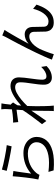

<svg xmlns="http://www.w3.org/2000/svg" viewBox="1063 -1897 874 3040"><g transform="rotate(-90 1500.0 -377.0)"><path d="M335 -784Q367 -774 418.5 -762Q470 -750 527.5 -738.5Q585 -727 637 -718.5Q689 -710 722 -707L703 -630Q667 -635 613.5 -644.5Q560 -654 502 -666Q444 -678 394 -689Q344 -700 315 -708ZM313 -602Q308 -577 302 -539Q296 -501 290.5 -460Q285 -419 280 -382Q275 -345 271 -321Q343 -384 425 -413.5Q507 -443 597 -443Q674 -443 731 -415Q788 -387 820 -340Q852 -293 852 -234Q852 -145 797 -78.5Q742 -12 625 19Q508 50 322 35L298 -47Q456 -28 560.5 -48Q665 -68 716.5 -118Q768 -168 768 -236Q768 -276 745 -307Q722 -338 682.5 -355.5Q643 -373 592 -373Q493 -373 414 -337.5Q335 -302 282 -239Q271 -226 264 -213.5Q257 -201 252 -189L178 -207Q186 -241 194 -293.5Q202 -346 209 -405Q216 -464 221.5 -519Q227 -574 229 -613Z M1293 -720Q1293 -737 1292.5 -756Q1292 -775 1289 -794L1383 -791Q1379 -772 1373.5 -732.5Q1368 -693 1363 -640Q1365 -641 1366.5 -641Q1368 -641 1369 -642L1398 -607Q1388 -594 1376 -575Q1364 -556 1353 -537Q1352 -523 1351 -508.5Q1350 -494 1348 -479Q1377 -506 1414.5 -535.5Q1452 -565 1493.5 -590.5Q1535 -616 1576.5 -632Q1618 -648 1656 -648Q1726 -648 1760.5 -611.5Q1795 -575 1795 -514Q1795 -477 1789.5 -428.5Q1784 -380 1776.5 -328Q1769 -276 1763.5 -227Q1758 -178 1758 -140Q1758 -115 1770.5 -97Q1783 -79 1810 -79Q1883 -79 1961 -162L1974 -76Q1934 -36 1887.5 -14.5Q1841 7 1790 7Q1741 7 1710 -25Q1679 -57 1679 -119Q1679 -161 1684.5 -210Q1690 -259 1698 -310Q1706 -361 1711.5 -408Q1717 -455 1717 -492Q1717 -536 1695.5 -555Q1674 -574 1636 -574Q1596 -574 1545 -546.5Q1494 -519 1441 -475Q1388 -431 1342 -382Q1339 -319 1339 -264Q1339 -219 1339 -181Q1339 -143 1340 -105.5Q1341 -68 1343 -23Q1344 -10 1345.5 7Q1347 24 1348 38H1261Q1263 24 1263.5 7.5Q1264 -9 1264 -21Q1265 -69 1265 -106.5Q1265 -144 1265.5 -183.5Q1266 -223 1267 -277Q1267 -285 1267.5 -295Q1268 -305 1268 -317Q1244 -280 1215 -238Q1186 -196 1157.5 -155Q1129 -114 1105 -80L1054 -149Q1075 -175 1105 -214.5Q1135 -254 1167.5 -298Q1200 -342 1228.5 -383Q1257 -424 1276 -453Q1278 -478 1280 -503Q1282 -528 1283 -552Q1261 -549 1227 -544.5Q1193 -540 1156 -535Q1119 -530 1087 -525L1079 -607Q1096 -606 1111 -606.5Q1126 -607 1144 -608Q1169 -610 1209 -614Q1249 -618 1288 -625Q1290 -660 1291.5 -686Q1293 -712 1293 -720Z M2547 -742Q2540 -733 2532 -720Q2524 -707 2515 -693Q2499 -667 2475 -626Q2451 -585 2424 -537.5Q2397 -490 2372 -443.5Q2347 -397 2327 -361Q2363 -394 2401.5 -408.5Q2440 -423 2476 -423Q2526 -423 2558.5 -392Q2591 -361 2593 -302Q2595 -258 2595 -206Q2595 -154 2597 -117Q2599 -80 2622 -63Q2645 -46 2678 -46Q2720 -46 2753 -69Q2786 -92 2811.5 -128.5Q2837 -165 2854 -207.5Q2871 -250 2881 -290L2947 -236Q2921 -156 2882.5 -94Q2844 -32 2791 2.5Q2738 37 2665 37Q2612 37 2581 17.5Q2550 -2 2536 -31Q2522 -60 2520 -90Q2518 -134 2518 -186.5Q2518 -239 2516 -280Q2514 -313 2495.5 -331.5Q2477 -350 2443 -350Q2403 -350 2365.5 -326.5Q2328 -303 2298 -266Q2268 -229 2248 -190Q2237 -168 2224 -136.5Q2211 -105 2198.5 -72Q2186 -39 2176.5 -10Q2167 19 2162 38L2076 8Q2094 -43 2123 -107.5Q2152 -172 2186 -243.5Q2220 -315 2256 -386Q2292 -457 2324.5 -519.5Q2357 -582 2383 -629.5Q2409 -677 2422 -701Q2431 -718 2440.5 -737Q2450 -756 2459 -778Z"/></g></svg>

Font: Chiron Sans HK TT
Style: Regular
Weight: 400
Designer: Ryoko NISHIZUKA 西塚涼子 (kana, bopomofo & ideographs); Paul D. Hunt (Latin, Greek & Cyrillic); Sandoll Communications 산돌커뮤니
Foundry: Adobe
Version: Version 2.022;hotconv 1.0.109;makeotfexe 2.5.65596